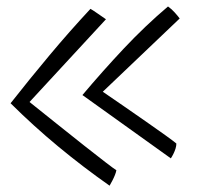

<svg xmlns="http://www.w3.org/2000/svg" viewBox="-20 -588 647 608"><path d="M512 -567.5Q523.5 -559.5 533.5 -548.2Q543.5 -537 549 -529.5L305.5 -297.5Q337 -276 373.2 -251Q409.5 -226 443.5 -202.2Q477.5 -178.5 503 -160.2Q528.5 -142 538.5 -133.5Q538.5 -126 535.8 -117.2Q533 -108.5 529 -100.5Q525 -92.5 521 -86.5L241 -287Q305.5 -363.5 372.5 -434.8Q439.5 -506 512 -567.5ZM266.5 -560Q274.5 -555.5 289.2 -545.2Q304 -535 315.5 -527L73.5 -265Q114.5 -232 160 -195.8Q205.5 -159.5 246.2 -127.2Q287 -95 315 -73.5Q343 -52 348.5 -49Q347.5 -42.5 344 -33.8Q340.5 -25 335.8 -16Q331 -7 327 0Q243 -59 164.5 -124Q86 -189 13.5 -261Q74 -338 136.8 -413Q199.5 -488 266.5 -560Z"/></svg>

Font: Grandstander Thin ExtraLight
Style: Regular
Weight: 250
Version: Version 1.200